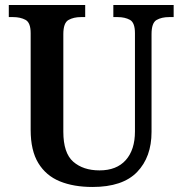

<svg xmlns="http://www.w3.org/2000/svg" viewBox="-20 -734 725 764"><path d="M348 10Q273 10 218 -12.5Q163 -35 132.5 -85Q102 -135 102 -217V-602Q102 -644 81.5 -655Q61 -666 32 -666H15V-714H319V-666H302Q273 -666 252.5 -654.5Q232 -643 232 -598V-210Q232 -125 271.5 -90.5Q311 -56 376 -56Q444 -56 480.5 -97Q517 -138 517 -211V-602Q517 -644 497 -655Q477 -666 448 -666H431V-714H671V-666H653Q623 -666 603 -654.5Q583 -643 583 -598V-209Q583 -109 525.5 -49.5Q468 10 348 10Z"/></svg>

Font: Noto Serif Ethiopic SemiCondensed SemiBold
Style: Regular
Weight: 600
Width: 4
Designer: Monotype Design Team
Foundry: Monotype Imaging Inc.
Version: Version 2.102; ttfautohint (v1.8.4.7-5d5b)